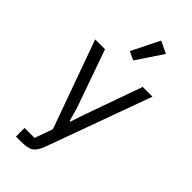

<svg xmlns="http://www.w3.org/2000/svg" viewBox="-301 -840 1102 1102"><g transform="rotate(45 249.5 -289.5)"><path d="M363 -744 257 -585 205 -609 290 -779ZM278 -165 403 -516H482L251 120Q233 168 210 184Q187 200 131 200H90V130H171L210 20L17 -516H97L221 -165L245 -81H250Z"/></g></svg>

Font: Aneliza
Style: Regular
Weight: 400
Designer: Mike Abbink, Paul van der Laan, Pieter van Rosmalen
Foundry: Bold Monday
Version: Version 3.0